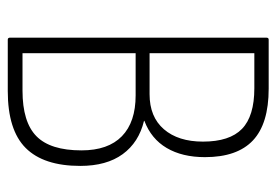

<svg xmlns="http://www.w3.org/2000/svg" viewBox="-126 -568 695 482"><g transform="rotate(90 221.0 -327.5)"><path d="M80 0Q75 0 75 -6V-649Q75 -655 80 -655H203Q291 -655 333 -615.5Q375 -576 375 -495Q375 -438 352 -399Q329 -360 284 -343V-342Q338 -329 367.5 -288.5Q397 -248 397 -182Q397 -90 352 -45Q307 0 209 0ZM114 -37H208Q287 -37 322.5 -72Q358 -107 358 -185Q358 -252 322.5 -286.5Q287 -321 220 -321H114ZM114 -356H217Q274 -356 305 -392Q336 -428 336 -490Q336 -557 304 -588Q272 -619 202 -619H114Z"/></g></svg>

Font: Sofia Sans Condensed ExtraLight
Style: Regular
Weight: 250
Version: Version 4.100